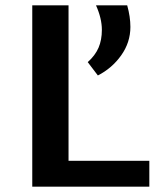

<svg xmlns="http://www.w3.org/2000/svg" viewBox="-20 -700 600 720"><path d="M101 0ZM540 -97V0H101V-680H237V-97ZM309 -467Q337 -492 349.5 -521Q362 -550 362 -588Q362 -631 340 -680H457Q469 -637 469 -599Q469 -541 434.5 -492.5Q400 -444 347 -417Z"/></svg>

Font: MartelSansBold
Style: Bold
Weight: 700
Designer: Dan Reynolds and Mathieu Réguer
Foundry: Dan Reynolds and Mathieu Réguer
Version: Version 1.002; ttfautohint (v1.1) -l 5 -r 5 -G 72 -x 0 -D la